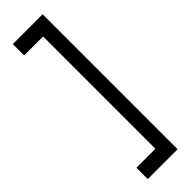

<svg xmlns="http://www.w3.org/2000/svg" viewBox="-287 -702 851 851"><g transform="rotate(-45 138.5 -277.0)"><path d="M40 146H227V-700H40V-629H159V75H40Z"/></g></svg>

Font: Kulim Park
Style: Regular
Weight: 400
Designer: Noponies / Dale Sattler
Foundry: Noponies
Version: Version 1.000; ttfautohint (v1.8.3)